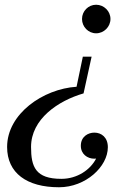

<svg xmlns="http://www.w3.org/2000/svg" viewBox="-20 -550 590 810"><path d="M446 -470C446 -503 418.5 -530 385.5 -530C352.5 -530 326 -503 326 -470C326 -437 352.5 -409.5 385.5 -409.5C418.5 -409.5 446 -437 446 -470ZM332.5 -156 366.5 -311H329.5L303 -184C162 -175 10 -70 10 70C10 180 93 240 229 240C341.5 240 435 153 435 71C435 30 408.5 9.5 378 9.5C353 9.5 321 25 321 65C321 100 348.5 119.5 378 119.5C380.5 119.5 383 119.5 385.5 119C361.5 166 306 204.5 239 204.5C130 204.5 111 154 111 70C111 -48 225.5 -125 332.5 -156Z"/></svg>

Font: Bodoni* 06pt
Style: Italic
Weight: 400
Italic angle: -13°
Version: Version 2.3